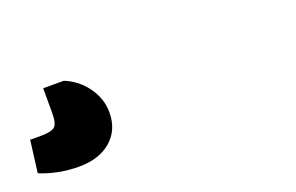

<svg xmlns="http://www.w3.org/2000/svg" viewBox="-42 -143 684 443"><g transform="rotate(-20 299.5 78.0)"><path d="M94.6 177.3Q44.2 177.3 -0.7 159L9.3 80.4H35.2Q61.5 80.4 69.8 73Q78.2 65.6 78.2 40.8V-21H128.6Q161.3 -8 182 20.9Q202.8 49.8 202.8 83.4Q202.8 126.3 173.5 151.8Q144.2 177.3 94.6 177.3Z"/></g></svg>

Font: Changa
Style: Regular
Weight: 400
Designer: Eduardo Rodriguez Tunni
Foundry: Eduardo Rodriguez Tunni
Version: Version 3.003